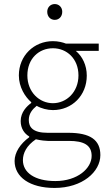

<svg xmlns="http://www.w3.org/2000/svg" viewBox="-20 -695 525 947"><path d="M249 232C387 232 475 152 475 70C475 -5 425 -40 317 -40H214C142 -40 122 -68 122 -103C122 -135 140 -156 161 -173C183 -160 214 -152 241 -152C335 -152 408 -224 408 -322C408 -374 386 -417 354 -444H467V-480H305C290 -486 267 -492 241 -492C148 -492 73 -421 73 -323C73 -265 104 -217 134 -191V-187C113 -172 82 -142 82 -98C82 -62 100 -36 124 -22V-18C80 14 52 57 52 99C52 179 128 232 249 232ZM241 -186C174 -186 115 -241 115 -323C115 -406 172 -457 241 -457C310 -457 367 -405 367 -323C367 -241 308 -186 241 -186ZM253 198C151 198 93 156 93 95C93 60 111 23 157 -8C182 -2 207 0 216 0H320C394 0 432 21 432 74C432 135 363 198 253 198ZM250 -597C271 -597 287 -613 287 -637C287 -659 271 -675 250 -675C229 -675 213 -659 213 -637C213 -613 229 -597 250 -597Z"/></svg>

Font: Source Sans Pro Light
Style: Regular
Weight: 300
Designer: Paul D. Hunt
Foundry: Adobe Systems Incorporated
Version: Version 3.006;hotconv 1.0.111;makeotfexe 2.5.65597